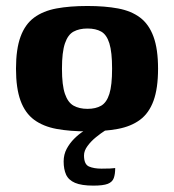

<svg xmlns="http://www.w3.org/2000/svg" viewBox="-20 -424 570 629"><path d="M266.5 6.4Q208.5 6.4 165 -1.7Q121.5 -9.8 91.8 -31.6Q62.2 -53.5 47.3 -94.2Q32.4 -134.8 32.4 -199Q32.4 -263.2 47.3 -303.8Q62.2 -344.5 91.8 -366.4Q121.5 -388.2 165 -396.3Q208.5 -404.4 266.5 -404.4Q323.7 -404.4 366.9 -396.3Q410.1 -388.2 439 -366.4Q468 -344.5 482.9 -303.8Q497.8 -263.2 497.8 -199Q497.8 -134.5 482.9 -93.8Q468 -53.2 438.7 -31.5Q409.4 -9.8 366.2 -1.7Q323.1 6.4 266.5 6.4ZM266.5 -67.4Q293.8 -67.4 311.6 -77.8Q329.4 -88.2 338.3 -116.4Q347.2 -144.5 347.2 -199Q347.2 -253.5 338.3 -282Q329.4 -310.5 311.6 -320.5Q293.8 -330.6 266.5 -330.6Q239.8 -330.6 221.1 -320.5Q202.5 -310.5 192.8 -282Q183 -253.5 183 -199Q183 -144.5 192.8 -116.4Q202.5 -88.2 221.1 -77.8Q239.8 -67.4 266.5 -67.4ZM286 184.1Q247 184.1 225.8 175Q204.6 165.9 196.5 148.1Q188.5 130.3 188.5 105Q188.5 82.2 198.4 63.7Q208.3 45.2 223.1 30.4Q237.9 15.6 253.7 5.5Q269.5 -4.6 281.3 -10.3H349.7Q341.4 -7.3 326.1 2.5Q310.7 12.2 294.4 25.5Q278.1 38.7 266.7 54.3Q255.2 69.9 255.2 85.2Q255.2 114.4 271.5 121.5Q287.7 128.5 312.5 128.5Q332.2 128.5 340.7 128Q349.2 127.5 352.3 127Q355.4 126.5 357.4 126.5Q357.4 146.3 352.8 159.2Q348.2 172.2 333.2 178.2Q318.1 184.1 286 184.1Z"/></svg>

Font: Genos Thin
Style: Regular
Weight: 100
Designer: Robert E. Leuschke
Foundry: Robert E. Leuschke
Version: Version 1.010